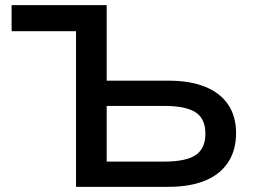

<svg xmlns="http://www.w3.org/2000/svg" viewBox="-20 -725 997 745"><path d="M275 0V-604H25V-705H394V-412H633Q717 -412 775.5 -388.5Q834 -365 865 -319.5Q896 -274 896 -208Q896 -142 865 -95Q834 -48 775.5 -24Q717 0 633 0ZM394 -98H617Q702 -98 739.5 -123.5Q777 -149 777 -206Q777 -265 738.5 -289.5Q700 -314 617 -314H394Z"/></svg>

Font: Nunito Sans 7pt SemiExpanded SemiBold
Style: Regular
Weight: 600
Width: 6
Designer: Vernon Adams
Foundry: Vernon Adams
Version: Version 3.101;gftools[0.9.27]